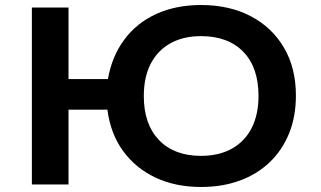

<svg xmlns="http://www.w3.org/2000/svg" viewBox="-20 -735 1277 765"><path d="M781 10Q679 10 599.5 -27.5Q520 -65 470 -134Q420 -203 408 -298H253V0H107V-705H253V-420H410Q426 -511 475.5 -577.5Q525 -644 603 -679.5Q681 -715 781 -715Q894 -715 979 -670.5Q1064 -626 1111.5 -545Q1159 -464 1159 -354Q1159 -271 1132 -204Q1105 -137 1055 -89Q1005 -41 935.5 -15.5Q866 10 781 10ZM781 -114Q853 -114 904.5 -143Q956 -172 983 -225.5Q1010 -279 1010 -353Q1010 -466 949.5 -528.5Q889 -591 781 -591Q710 -591 659 -562.5Q608 -534 580.5 -481Q553 -428 553 -352Q553 -240 613.5 -177Q674 -114 781 -114Z"/></svg>

Font: Nunito Sans 7pt SemiExpanded
Style: Bold
Weight: 700
Width: 6
Designer: Vernon Adams
Foundry: Vernon Adams
Version: Version 3.101;gftools[0.9.27]